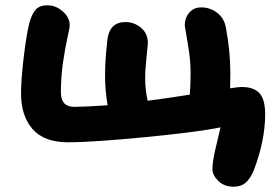

<svg xmlns="http://www.w3.org/2000/svg" viewBox="-20 -539 1046 722"><path d="M858.9 163.1Q823.2 163.1 801 141.4Q778.8 119.6 778.8 97.2Q778.8 83 781.7 63.7Q784.7 44.4 788.3 28.8Q792 13.2 798.6 -14.6Q805.2 -42.5 809.1 -60.1Q728.5 -43 527.3 -23.4Q326.2 -3.9 236.8 -3.9Q145.5 -3.9 102.3 -53.7Q59.1 -103.5 59.1 -188Q59.1 -237.3 69.1 -323Q79.1 -408.7 90.8 -454.1Q100.1 -487.3 114.7 -503.2Q129.4 -519 158.2 -519Q189.9 -519 216.1 -496.1Q242.2 -473.1 242.2 -443.8Q242.2 -434.6 233.9 -398.7Q225.6 -362.8 217.3 -306.6Q209 -250.5 209 -191.9Q209 -137.2 258.8 -137.2Q294.9 -137.2 384.8 -143.1Q375 -197.3 375 -256.8Q375 -312 383.8 -389.2Q391.6 -456.1 452.1 -456.1Q484.4 -456.1 510.3 -434.6Q536.1 -413.1 536.1 -376Q536.1 -373.5 531 -324.7Q525.9 -275.9 525.9 -245.1Q525.9 -200.2 535.2 -160.2Q567.9 -164.1 624.5 -172.6Q681.2 -181.2 693.8 -183.1Q696.8 -224.6 696.8 -266.1Q696.8 -314.5 685.8 -377Q674.8 -439.5 674.8 -442.9Q674.8 -471.7 691.7 -491.5Q708.5 -511.2 736.8 -511.2Q769.5 -511.2 795.9 -491.5Q822.3 -471.7 829.1 -437Q846.2 -347.7 846.2 -262.2Q846.2 -252 845.7 -233.6Q845.2 -215.3 845.2 -207Q878.4 -211.9 888.2 -211.9Q934.1 -211.9 955.6 -188.7Q977.1 -165.5 977.1 -108.9Q977.1 -10.7 934.1 102.1Q921.9 131.8 904.3 147.5Q886.7 163.1 858.9 163.1Z"/></svg>

Font: Shantell Sans Irregular
Style: Bold
Weight: 700
Designer: Stephen Nixon, Anya Danilova, Shantell Martin
Foundry: Arrow Type
Version: Version 1.006;[9816181b4]